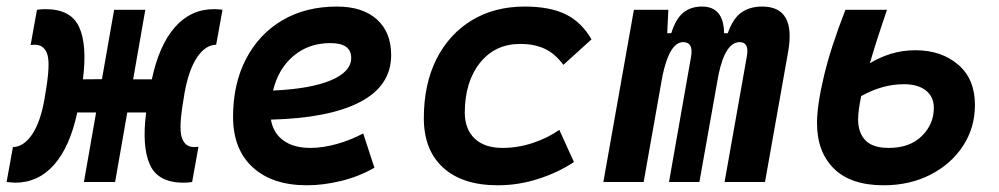

<svg xmlns="http://www.w3.org/2000/svg" viewBox="-51 -547 3001 577"><path d="M-5.4 2Q-11.7 2 -18.1 1.2Q-24.4 0.5 -31.2 0L-12.2 -105Q20 -105.5 45.4 -142.8Q70.8 -180.2 83 -251L85.9 -269.5Q100.6 -354 91.3 -383.3Q82 -412.6 53.7 -412.6Q50.8 -412.6 47.6 -412.4Q44.4 -412.1 41 -411.6L60.1 -517.6Q72.3 -519.5 85.9 -519.5Q162.6 -519.5 187 -465.3Q211.4 -411.1 198.2 -308.6L255.4 -309.1L292 -517.6H385.7L349.1 -308.6H405.3Q427.2 -411.6 474.9 -465.6Q522.5 -519.5 592.3 -519.5Q598.1 -519.5 604.7 -519Q611.3 -518.6 617.7 -517.6L598.6 -412.6Q566.4 -412.1 541.3 -374.8Q516.1 -337.4 503.4 -266.6L500.5 -248Q485.8 -163.6 495.1 -134.3Q504.4 -105 532.7 -105Q537.6 -105 545.4 -106L526.4 0Q514.2 2 500.5 2Q423.8 2 399.4 -52.2Q375 -106.4 388.2 -209H331.5L294.9 0H201.2L237.8 -209H181.2Q159.2 -106 111.6 -52Q64 2 -5.4 2Z M881.8 -102.5Q918.5 -102.5 960.2 -114Q1002 -125.5 1040.5 -146L1074.2 -43Q1027.3 -16.1 973.9 -3.2Q920.4 9.8 871.6 9.8Q767.1 9.8 708.3 -44.4Q649.4 -98.6 649.4 -195.8Q649.4 -295.4 688.5 -370.1Q727.5 -444.8 797.6 -486.1Q867.7 -527.3 961.4 -527.3Q1038.6 -527.3 1081.5 -488.8Q1124.5 -450.2 1124.5 -381.8Q1124.5 -289.1 1031.2 -240.5Q938 -191.9 763.2 -187.5Q770 -147 800.8 -124.8Q831.5 -102.5 881.8 -102.5ZM769.5 -274.9Q880.9 -279.8 942.6 -305.4Q1004.4 -331.1 1004.4 -373Q1004.4 -417.5 941.9 -417.5Q877 -417.5 831.3 -379.2Q785.6 -340.8 769.5 -274.9Z M1459 -102.5Q1505.4 -102.5 1550.3 -117.4Q1595.2 -132.3 1629.9 -156.7L1673.8 -60.1Q1627 -28.8 1567.1 -9.5Q1507.3 9.8 1444.8 9.8Q1338.9 9.8 1280.8 -43.2Q1222.7 -96.2 1222.7 -191.9Q1222.7 -293.5 1260.3 -368.7Q1297.9 -443.8 1366.2 -485.6Q1434.6 -527.3 1525.9 -527.3Q1601.6 -527.3 1649.2 -503.9Q1696.8 -480.5 1726.6 -428.7L1642.1 -352.1Q1617.7 -385.3 1586.7 -400.1Q1555.7 -415 1512.2 -415Q1437 -415 1391.6 -358.4Q1346.2 -301.8 1345.7 -208.5Q1346.2 -158.2 1375.7 -130.4Q1405.3 -102.5 1459 -102.5Z M1957.5 -517.6 1954.1 -447.3H1966.3Q1980 -490.7 2002.4 -509Q2024.9 -527.3 2058.6 -527.3Q2124 -527.3 2125 -447.3H2136.2Q2151.4 -491.2 2176.8 -509.3Q2202.1 -527.3 2239.7 -527.3Q2341.8 -527.3 2317.4 -390.6L2248 0H2126.5L2193.4 -377.4Q2201.2 -420.4 2171.9 -420.4Q2128.9 -420.4 2108.4 -323.2L2050.8 0H1959.5L2025.9 -377.4Q2033.2 -420.4 2002 -420.4Q1961.4 -420.4 1939.9 -319.3L1883.3 0H1762.2L1854 -517.6Z M2604.5 9.8Q2505.9 9.8 2455.1 -40.3Q2404.3 -90.3 2404.3 -177.2Q2404.3 -230.5 2424.8 -317.1Q2445.3 -403.8 2489.7 -517.6H2614.7Q2582.5 -423.8 2563 -356.9Q2592.8 -375 2627 -385.5Q2661.1 -396 2700.2 -396Q2777.8 -396 2828.4 -352.8Q2878.9 -309.6 2878.9 -231.9Q2878.9 -163.1 2843 -108.4Q2807.1 -53.7 2745.1 -22Q2683.1 9.8 2604.5 9.8ZM2537.1 -258.3Q2527.8 -214.4 2527.8 -188Q2527.8 -148.4 2549.6 -125.5Q2571.3 -102.5 2620.1 -102.5Q2683.1 -102.5 2719.2 -138.2Q2755.4 -173.8 2755.4 -222.7Q2755.4 -255.9 2731.7 -274.9Q2708 -293.9 2665.5 -293.9Q2632.3 -293.9 2600.6 -284.9Q2568.8 -275.9 2537.1 -258.3Z"/></svg>

Font: Cascadia Code PL SemiBold
Style: Italic
Weight: 600
Italic angle: -10°
Monospace: yes
Designer: Aaron Bell
Foundry: Saja Typeworks
Version: Version 2404.023; ttfautohint (v1.8.4)